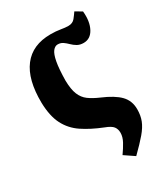

<svg xmlns="http://www.w3.org/2000/svg" viewBox="-198 -683 873 995"><g transform="rotate(-30 238.5 -186.0)"><path d="M29 -266Q27 -405 82.5 -477.5Q138 -550 247 -550Q279 -550 305 -545.5Q331 -541 349 -541Q375 -541 389 -558.5Q403 -576 413 -591L452 -568Q458 -506 436.5 -465.5Q415 -425 374 -425Q352 -425 336.5 -434Q321 -443 308.5 -455.5Q296 -468 283 -477Q270 -486 252 -486Q236 -486 223 -469.5Q210 -453 202.5 -413Q195 -373 194 -303Q195 -250 207.5 -219.5Q220 -189 244.5 -171Q269 -153 306 -137Q377 -107 409.5 -73.5Q442 -40 442 11Q442 48 430.5 77.5Q419 107 391.5 139.5Q364 172 316 219L257 179Q277 151 291.5 124.5Q306 98 306 73Q306 51 294.5 36Q283 21 248 8Q180 -19 131.5 -51.5Q83 -84 57 -134.5Q31 -185 29 -266Z"/></g></svg>

Font: Noto Serif ExtraCondensed Black
Style: Regular
Weight: 900
Width: 2
Designer: Monotype Design Team
Foundry: Monotype Imaging Inc.
Version: Version 2.015; ttfautohint (v1.8.4.7-5d5b)